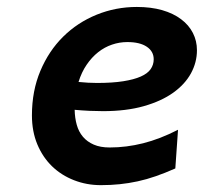

<svg xmlns="http://www.w3.org/2000/svg" viewBox="-20 -523 589 555"><path d="M348.1 -401.4Q325.2 -401.4 303.7 -394Q282.2 -386.7 263.7 -372.1Q245.1 -357.4 230.5 -335.9Q215.8 -314.5 207 -286.1Q235.4 -283.2 260.3 -283.2Q304.7 -283.2 335.9 -288.1Q367.2 -293 387 -301.8Q406.7 -310.5 415.5 -323.2Q424.3 -335.9 424.3 -351.6Q424.3 -374.5 404.3 -387.9Q384.3 -401.4 348.1 -401.4ZM486.8 -36.1Q457 -22.9 430.4 -13.7Q403.8 -4.4 377.9 1.2Q352.1 6.8 325.9 9.5Q299.8 12.2 271.5 12.2Q230.5 12.2 194.1 -2Q157.7 -16.1 130.6 -42.2Q103.5 -68.4 87.9 -105.7Q72.3 -143.1 72.3 -189.5Q72.3 -260.3 96.7 -318.1Q121.1 -376 162.6 -417Q204.1 -458 259.3 -480.5Q314.5 -502.9 375.5 -502.9Q416.5 -502.9 448.7 -493.7Q481 -484.4 503.4 -467.5Q525.9 -450.7 537.6 -427.7Q549.3 -404.8 549.3 -377.9Q549.3 -342.8 532 -311Q514.6 -279.3 480.5 -254.9Q446.3 -230.5 395.5 -216.1Q344.7 -201.7 277.8 -201.7Q260.7 -201.7 239 -202.6Q217.3 -203.6 195.8 -205.6Q196.3 -182.1 201.9 -162.1Q207.5 -142.1 219.7 -127.7Q231.9 -113.3 251 -105Q270 -96.7 296.9 -96.7Q345.2 -96.7 393.8 -108.9Q442.4 -121.1 494.6 -147.9Z"/></svg>

Font: Andika New Basic
Style: Bold Italic
Weight: 700
Italic angle: -14°
Designer: Victor Gaultney, Annie Olsen, Pablo Ugerman
Foundry: SIL International
Version: Version 5.500